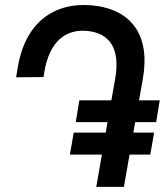

<svg xmlns="http://www.w3.org/2000/svg" viewBox="-20 -730 644 750"><path d="M340 -709C494 -694 568 -592 538 -422L508 -253H400L415 -338H604L590 -253H508L486 -126H378L393 -212H582L567 -126H486L464 0H356L378 -126H253L268 -212H393L400 -253H276L290 -338H415L430 -423C451 -543 406 -600 323 -609C236 -618 173 -568 153 -448L150 -429L43 -428L49 -465C77 -637 186 -723 340 -709Z"/></svg>

Font: Fixel Text 20240404 Medium
Style: Italic
Weight: 500
Width: 4
Italic angle: -10°
Designer: AlfaBravo + MacPaw
Foundry: Kyrylo Tkachov, Marchela Mozhyna, Serhii Makarenko, Maria Weinstein, Zakhar Kryvoshyya
Version: Version 1.211;Glyphs 3.2 (3225)